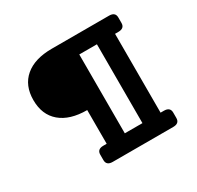

<svg xmlns="http://www.w3.org/2000/svg" viewBox="-151 -873 1071 1046"><g transform="rotate(-30 385.0 -350.0)"><path d="M654 -598H633V-102H654Q693 -102 693 -68V-34Q693 0 654 0H273Q234 0 234 -34V-68Q234 -102 273 -102H294V-314Q186 -314 126.5 -364.5Q67 -415 67 -507Q67 -599 126.5 -649.5Q186 -700 294 -700H654Q693 -700 693 -666V-632Q693 -598 654 -598ZM408 -102H519V-598H408Z"/></g></svg>

Font: Solway Medium
Style: Regular
Weight: 500
Designer: Mariya V. Pigoulevskaya
Foundry: The Northern Block Ltd.
Version: Version 1.000;hotconv 1.0.109;makeotfexe 2.5.65596